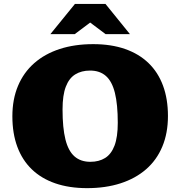

<svg xmlns="http://www.w3.org/2000/svg" viewBox="-20 -936 911 970"><path d="M451 -713Q541.5 -713 611.8 -688.5Q682 -664 730.2 -617.5Q778.5 -571 803.5 -503.5Q828.5 -436 828.5 -350Q828.5 -263.5 800.2 -195.8Q772 -128 718.5 -81.2Q665 -34.5 589.5 -10Q514 14.5 420 14.5Q329.5 14.5 259.2 -9.8Q189 -34 140.8 -80.5Q92.5 -127 67.5 -194.5Q42.5 -262 42.5 -348.5Q42.5 -434.5 71 -502.2Q99.5 -570 153 -617Q206.5 -664 281.8 -688.5Q357 -713 451 -713ZM436.5 -118.5Q480 -118.5 511 -137.8Q542 -157 558.5 -200.2Q575 -243.5 575 -315.5Q575 -408.5 560.5 -466.8Q546 -525 515 -552.2Q484 -579.5 435 -579.5Q391.5 -579.5 360.2 -560.2Q329 -541 312.5 -498Q296 -455 296 -383Q296 -290 310.5 -231.8Q325 -173.5 356.2 -146Q387.5 -118.5 436.5 -118.5ZM415 -837.5H456L357.5 -763.5H234.5L358.5 -916H513L636.5 -763.5H513.5Z"/></svg>

Font: Newsreader 9pt ExtraBold
Style: Regular
Weight: 800
Designer: Hugues Gentile
Foundry: Production Type
Version: Version 1.003